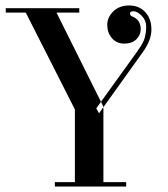

<svg xmlns="http://www.w3.org/2000/svg" viewBox="-20 -680 612 700"><path d="M357 -16H440V0H180V-16H253V-281L74 -634H1V-650H269V-634H186L357 -291ZM507 -540Q505 -533 500.5 -524.5Q496 -516 493.5 -512Q491 -508 486 -501Q481 -494 480 -492L331 -285L341 -267L500 -489Q532 -533 532 -572.5Q532 -612 509.5 -636Q487 -660 451 -660Q415 -660 393 -638.5Q371 -617 371 -589Q371 -561 388 -541Q405 -521 433 -521Q461 -521 477 -536.5Q493 -552 493 -574Q493 -608 462 -620Q454 -623 454 -631Q454 -639 467 -639Q480 -639 496.5 -622.5Q513 -606 513 -583.5Q513 -561 507 -540Z"/></svg>

Font: Elsie Swash Caps
Style: Regular
Weight: 400
Designer: Alejandro Inler
Foundry: Alejandro Inler
Version: 1.003